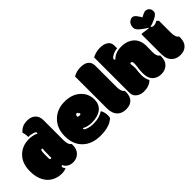

<svg xmlns="http://www.w3.org/2000/svg" viewBox="55 -1428 2175 2175"><g transform="rotate(-45 1142.5 -340.5)"><path d="M258.8 -634.8Q272 -605 272 -555.2Q307.1 -555.2 341.8 -544.9Q376.5 -534.7 376.5 -520Q376.5 -514.2 371.1 -508.8Q323.2 -533.2 258.8 -533.2Q149.9 -533.2 79.8 -461.9Q9.8 -390.6 9.8 -265.6Q9.8 -171.9 46.4 -106Q78.1 -48.3 132.1 -19.8Q186 8.8 248 8.8Q293.9 8.8 322.8 -8.3Q313 -15.6 307.4 -25.1Q301.8 -34.7 301.8 -42Q301.8 -58.1 318.4 -58.1Q331.5 -25.9 364.3 -7.3Q392.1 8.8 430.2 8.8Q484.9 8.8 522 -25.4Q564 -64 564 -133.3V-142.1Q564 -148.9 563.5 -151.4Q528.3 -173.3 528.3 -246.1V-568.4Q528.3 -627.9 490.7 -663.1Q454.1 -695.8 395.5 -695.8Q347.2 -695.8 315.9 -680.4Q284.7 -665 258.8 -634.8ZM293.9 -346.2Q289.6 -316.4 289.6 -268.6V-203.1Q286.1 -199.7 278.3 -199.7Q270.5 -199.7 267.1 -205.1Q263.7 -210.4 263.7 -223.6V-273.4Q263.7 -320.3 267.6 -335.7Q271.5 -351.1 282.2 -351.1Q289.1 -351.1 293.9 -346.2Z M863.3 15.1Q944.3 15.1 1001 -5.4Q1041 -19 1079.1 -51.3Q1083.5 -68.8 1083.5 -91.6Q1083.5 -114.3 1076.4 -141.8Q1069.3 -169.4 1057.6 -179.7Q1033.2 -162.6 992.9 -150.1Q952.6 -137.7 903.6 -137.7Q854.5 -137.7 815.9 -150.9Q777.3 -163.1 777.3 -177.7Q777.3 -185.5 781.2 -188.5Q829.1 -159.7 898.4 -159.7Q991.2 -159.7 1044.9 -199.7Q1103 -242.2 1103 -325.7Q1103 -419.4 1032.5 -483.6Q961.9 -547.9 845.2 -547.9Q728.5 -547.9 652.3 -476.1Q569.8 -398.9 569.8 -267.3Q569.8 -135.7 649.9 -60.1Q728 15.1 863.3 15.1ZM856.9 -315.4Q839.4 -315.4 825.7 -323.7Q831.5 -356 844.2 -357.2Q856.9 -358.4 860.6 -353.3Q864.3 -348.1 864.7 -340.8Q864.7 -340.8 864.7 -340.8Q865.2 -341.3 870.6 -337.9Q876 -333.5 876 -329.6Q876 -315.4 856.9 -315.4Z M1379.4 -589.4Q1379.4 -639.6 1346.9 -667.7Q1314.5 -695.8 1248.3 -695.8Q1182.1 -695.8 1130.9 -664.6V-157.2Q1130.9 -70.3 1176.3 -27.3Q1214.4 8.8 1279.3 8.8Q1344.2 8.8 1379.6 -27.3Q1415 -63.5 1415 -133.3V-142.1Q1415 -148.9 1414.6 -151.4Q1379.4 -173.3 1379.4 -246.1Z M1946.3 -241.7 1947.8 -336.9Q1947.8 -410.6 1912.1 -459.5Q1882.3 -499.5 1830.6 -519Q1789.6 -534.7 1738.3 -534.7Q1687 -534.7 1649.7 -518.6Q1612.3 -502.4 1591.8 -478.5Q1586.4 -479.5 1582.5 -483.6Q1578.6 -487.8 1578.6 -493.2Q1578.6 -509.3 1612.3 -528.8Q1651.4 -550.8 1693.8 -553.2V-599.6Q1693.8 -647.9 1652.3 -673.8Q1615.7 -695.8 1559.6 -695.8Q1525.9 -695.8 1492.9 -687Q1460 -678.2 1436.5 -664.6V-94.7Q1436.5 -46.4 1478.5 -17.1Q1514.6 8.8 1564 8.8Q1650.4 8.8 1698.2 -40.5Q1673.3 -85.9 1673.3 -141.1Q1673.3 -196.3 1682.1 -245.6L1675.8 -325.2Q1682.6 -329.1 1691.7 -329.1Q1700.7 -329.1 1705.8 -320.8Q1710.9 -312.5 1710.9 -293.5Q1710.9 -274.4 1709.5 -264.6Q1708 -254.9 1706.8 -243.7Q1705.6 -232.4 1702.4 -206.3Q1699.2 -180.2 1699.2 -146Q1699.2 -65.4 1743.7 -25.9Q1781.7 8.8 1843 8.8Q1904.3 8.8 1943.1 -28.6Q1981.9 -65.9 1981.9 -133.3V-142.1Q1981.9 -148.9 1981.4 -151.4Q1961.9 -163.6 1954.1 -185.1Q1946.3 -206.5 1946.3 -241.7Z M2249.5 -439.5Q2245.1 -444.8 2225.6 -460Q2199.7 -440.4 2174.8 -440.4Q2135.7 -440.4 2135.7 -461.4Q2159.7 -460.9 2221.4 -490.5Q2283.2 -520 2283.2 -556.2Q2283.2 -592.3 2263.2 -610.4Q2231 -639.2 2190.9 -621.1Q2153.8 -604.5 2144.5 -597.2Q2140.1 -609.4 2112.3 -648.4Q2077.6 -697.3 2032 -674.1Q1986.3 -650.9 1986.3 -589.4Q1986.3 -553.7 2039.6 -513.9Q2092.8 -474.1 2113.8 -463.4Q2102.5 -457.5 2056.2 -466.8Q2009.8 -476.1 2001 -469.7V-152.3Q2001 -68.8 2050.3 -25.4Q2089.4 8.8 2149.7 8.8Q2210 8.8 2246.1 -25.4Q2285.2 -61.5 2285.2 -133.3V-142.1Q2285.2 -148.9 2284.7 -151.4Q2249.5 -173.3 2249.5 -246.1Z"/></g></svg>

Font: Friends & Family
Style: Regular
Weight: 400
Designer: Sarang Kulkarni, Maithili Shingre, Noopur Datye
Foundry: Ek Type
Version: Version 1.000;hotconv 1.0.117;makeotfexe 2.5.65602